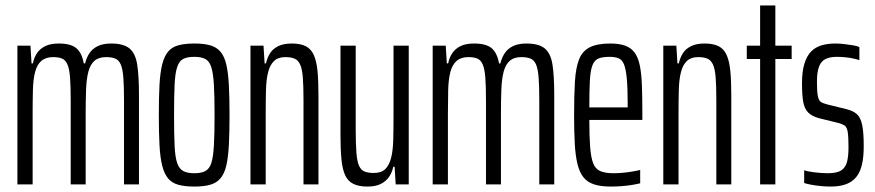

<svg xmlns="http://www.w3.org/2000/svg" viewBox="-20 -678 3217 706"><path d="M44 0V-510H92L96 -445H101Q105 -466 116 -482.5Q127 -499 146.5 -508.5Q166 -518 196 -518Q240 -518 260.5 -501Q281 -484 288 -445H293Q298 -466 309 -482.5Q320 -499 339.5 -508.5Q359 -518 389 -518Q434 -518 456 -500Q478 -482 484.5 -440.5Q491 -399 491 -328V0H436V-310Q436 -362 433.5 -393.5Q431 -425 424 -441Q417 -457 404 -462.5Q391 -468 370 -468Q343 -468 327.5 -454.5Q312 -441 305 -414.5Q298 -388 296.5 -348.5Q295 -309 295 -258V0H240V-310Q240 -362 237.5 -393.5Q235 -425 228 -441Q221 -457 208.5 -462.5Q196 -468 175 -468Q148 -468 132 -454Q116 -440 109 -413Q102 -386 101 -346.5Q100 -307 100 -258V0Z M695 8Q660 8 636 1.5Q612 -5 598 -22Q584 -39 576.5 -68.5Q569 -98 566.5 -144Q564 -190 564 -255Q564 -320 566.5 -366Q569 -412 576.5 -441.5Q584 -471 598 -488Q612 -505 636 -511.5Q660 -518 695 -518Q729 -518 752.5 -511.5Q776 -505 790.5 -488Q805 -471 812 -441.5Q819 -412 821.5 -366Q824 -320 824 -255Q824 -190 821.5 -144Q819 -98 812 -68.5Q805 -39 790.5 -22Q776 -5 752.5 1.5Q729 8 695 8ZM695 -41Q720 -41 735 -49Q750 -57 757 -78.5Q764 -100 766.5 -142.5Q769 -185 769 -255Q769 -324 766.5 -366.5Q764 -409 757 -431Q750 -453 735 -461Q720 -469 695 -469Q669 -469 654 -461.5Q639 -454 631.5 -431.5Q624 -409 622 -366.5Q620 -324 620 -255Q620 -185 622 -142.5Q624 -100 631.5 -78.5Q639 -57 654 -49Q669 -41 695 -41Z M901 0V-510H949L953 -445H958Q963 -467 973.5 -483Q984 -499 1003.5 -508.5Q1023 -518 1053 -518Q1085 -518 1104.5 -508Q1124 -498 1134 -475.5Q1144 -453 1147.5 -417Q1151 -381 1151 -328V0H1096V-310Q1096 -362 1093.5 -393.5Q1091 -425 1083.5 -441Q1076 -457 1063 -462.5Q1050 -468 1029 -468Q1003 -468 988 -454Q973 -440 966 -413Q959 -386 958 -346.5Q957 -307 957 -258V0Z M1331 8Q1299 8 1279 -2Q1259 -12 1249 -34Q1239 -56 1235.5 -92.5Q1232 -129 1232 -182V-510H1288V-200Q1288 -149 1290.5 -117Q1293 -85 1300 -69Q1307 -53 1320 -47.5Q1333 -42 1354 -42Q1382 -42 1396.5 -56Q1411 -70 1418 -97Q1425 -124 1426 -163.5Q1427 -203 1427 -252V-510H1483V0H1435L1431 -65H1426Q1422 -44 1410.5 -27.5Q1399 -11 1380 -1.5Q1361 8 1331 8Z M1571 0V-510H1619L1623 -445H1628Q1632 -466 1643 -482.5Q1654 -499 1673.5 -508.5Q1693 -518 1723 -518Q1767 -518 1787.5 -501Q1808 -484 1815 -445H1820Q1825 -466 1836 -482.5Q1847 -499 1866.5 -508.5Q1886 -518 1916 -518Q1961 -518 1983 -500Q2005 -482 2011.5 -440.5Q2018 -399 2018 -328V0H1963V-310Q1963 -362 1960.5 -393.5Q1958 -425 1951 -441Q1944 -457 1931 -462.5Q1918 -468 1897 -468Q1870 -468 1854.5 -454.5Q1839 -441 1832 -414.5Q1825 -388 1823.5 -348.5Q1822 -309 1822 -258V0H1767V-310Q1767 -362 1764.5 -393.5Q1762 -425 1755 -441Q1748 -457 1735.5 -462.5Q1723 -468 1702 -468Q1675 -468 1659 -454Q1643 -440 1636 -413Q1629 -386 1628 -346.5Q1627 -307 1627 -258V0Z M2226 8Q2189 8 2164.5 0Q2140 -8 2125.5 -26Q2111 -44 2103.5 -74.5Q2096 -105 2093.5 -149Q2091 -193 2091 -254Q2091 -327 2094 -377.5Q2097 -428 2109 -459Q2121 -490 2148.5 -504Q2176 -518 2224 -518Q2257 -518 2279 -510Q2301 -502 2314 -484Q2327 -466 2333 -435.5Q2339 -405 2340.5 -360.5Q2342 -316 2342 -255V-237H2147Q2147 -176 2150 -137.5Q2153 -99 2161 -78Q2169 -57 2187 -49Q2205 -41 2236 -41Q2250 -41 2268 -42.5Q2286 -44 2304 -47Q2322 -50 2334 -53V-4Q2322 -1 2304 2Q2286 5 2265.5 6.5Q2245 8 2226 8ZM2288 -263V-300Q2288 -358 2284.5 -392Q2281 -426 2274 -442.5Q2267 -459 2254 -464Q2241 -469 2222 -469Q2196 -469 2181 -463Q2166 -457 2158.5 -438Q2151 -419 2149 -382Q2147 -345 2147 -283H2308Z M2419 0V-510H2467L2471 -445H2476Q2481 -467 2491.5 -483Q2502 -499 2521.5 -508.5Q2541 -518 2571 -518Q2603 -518 2622.5 -508Q2642 -498 2652 -475.5Q2662 -453 2665.5 -417Q2669 -381 2669 -328V0H2614V-310Q2614 -362 2611.5 -393.5Q2609 -425 2601.5 -441Q2594 -457 2581 -462.5Q2568 -468 2547 -468Q2521 -468 2506 -454Q2491 -440 2484 -413Q2477 -386 2476 -346.5Q2475 -307 2475 -258V0Z M2775 0V-461H2726V-510H2775V-658H2831V-510H2891V-461H2831V0Z M3034 8Q3016 8 2996.5 6Q2977 4 2961.5 1Q2946 -2 2937 -5V-52Q2942 -50 2951.5 -48Q2961 -46 2973.5 -44.5Q2986 -43 2999 -42Q3012 -41 3023 -41Q3058 -41 3074 -52Q3090 -63 3095 -84.5Q3100 -106 3100 -136Q3100 -176 3097 -193.5Q3094 -211 3085.5 -216.5Q3077 -222 3062 -226L2993 -243Q2966 -250 2952 -264Q2938 -278 2933.5 -303.5Q2929 -329 2929 -371Q2929 -414 2937.5 -442.5Q2946 -471 2961.5 -487.5Q2977 -504 3000 -511Q3023 -518 3051 -518Q3067 -518 3084 -516Q3101 -514 3116 -511.5Q3131 -509 3140 -505V-457Q3131 -460 3117 -463Q3103 -466 3087.5 -467.5Q3072 -469 3057 -469Q3033 -469 3016.5 -461.5Q3000 -454 2992 -434Q2984 -414 2984 -377Q2984 -343 2987 -326Q2990 -309 2998 -303.5Q3006 -298 3022 -294L3091 -277Q3116 -271 3130 -259Q3144 -247 3150 -220Q3156 -193 3156 -140Q3156 -101 3149.5 -73Q3143 -45 3128.5 -27Q3114 -9 3090.5 -0.5Q3067 8 3034 8Z"/></svg>

Font: Saira UltraCondensed
Style: Regular
Weight: 400
Width: 1
Designer: Hector Gatti with collaboration of the Omnibus-Type team
Foundry: Omnibus-Type
Version: Version 1.101